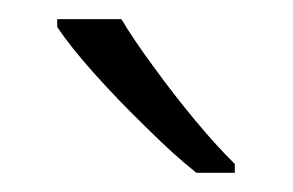

<svg xmlns="http://www.w3.org/2000/svg" viewBox="-20 -786 305 200"><path d="M39.6 -757.8V-766.1H106.4Q119.6 -744.1 140.1 -716.3Q160.6 -688 183.1 -660.9Q205.6 -633.8 224.6 -615.2V-606H184.6Q160.6 -625 131.8 -653.8Q103.5 -681.2 78.6 -709Q53.7 -736.8 39.6 -757.8Z"/></svg>

Font: Nokora Light
Style: Regular
Weight: 300
Designer: Danh Hong
Version: Version 8.000; ttfautohint (v1.8.3)